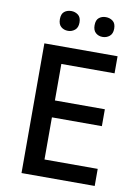

<svg xmlns="http://www.w3.org/2000/svg" viewBox="-98 -977 753 1041"><g transform="rotate(10 278.5 -456.0)"><path d="M498 0H95V-714H498V-620H205V-419H480V-326H205V-94H498ZM155 -858Q155 -887 170.5 -899.5Q186 -912 209 -912Q230 -912 246.5 -899.5Q263 -887 263 -858Q263 -830 246.5 -816.5Q230 -803 209 -803Q186 -803 170.5 -816.5Q155 -830 155 -858ZM346 -858Q346 -887 361.5 -899.5Q377 -912 399 -912Q421 -912 437.5 -899.5Q454 -887 454 -858Q454 -830 437.5 -816.5Q421 -803 399 -803Q377 -803 361.5 -816.5Q346 -830 346 -858Z"/></g></svg>

Font: Noto Kufi Arabic Medium
Style: Regular
Weight: 500
Designer: Monotype Design Team, David Williams, Khaled Hosny
Foundry: Google LLC
Version: Version 2.109; ttfautohint (v1.8.4.7-5d5b)